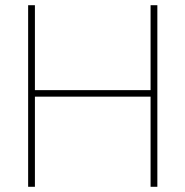

<svg xmlns="http://www.w3.org/2000/svg" viewBox="-20 -717 712 737"><path d="M88 -697H114V-371H558V-697H584V0H558V-346H114V0H88Z"/></svg>

Font: FreesentationVF
Style: Regular
Weight: 400
Designer: glyphs from Roboto by Christian Robertson / Hangul glyphs from Noto Sans CJK(Source Han Sans) by Jang Soo-young and Kang
Foundry: PT&
Version: Version 2.001;Glyphs 3.3.1 (3343)